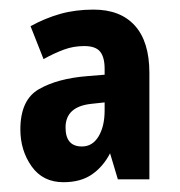

<svg xmlns="http://www.w3.org/2000/svg" viewBox="-20 -742 371 396"><path d="M172.9 -722.2Q228.5 -722.2 258.3 -689Q288.1 -655.8 288.1 -591.8V-372.1H223.1L207 -425.8Q192.9 -398.4 169.7 -382.3Q146.5 -366.2 110.8 -366.2Q68.4 -366.2 45.2 -398.9Q22 -431.6 22 -475.1Q22 -536.1 60.3 -558.1Q98.6 -580.1 160.2 -585L195.8 -587.9V-600.1Q195.8 -624 186.5 -635.5Q177.2 -647 153.8 -647Q131.3 -647 111.6 -639.6Q91.8 -632.3 69.8 -620.1L43 -688Q73.2 -704.6 104.5 -713.4Q135.7 -722.2 172.9 -722.2ZM195.8 -530.8 168 -527.8Q115.2 -522 115.2 -479Q115.2 -439.9 148.9 -439.9Q170.9 -439.9 183.3 -460.7Q195.8 -481.4 195.8 -514.2Z"/></svg>

Font: Open Sans Condensed
Style: Bold
Weight: 700
Width: 3
Designer: Monotype Design Team
Foundry: Monotype Imaging Inc.
Version: Version 3.003; ttfautohint (v1.8.4)